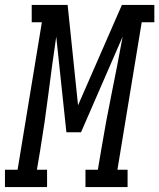

<svg xmlns="http://www.w3.org/2000/svg" viewBox="-67 -755 643 775"><path d="M-47 0V-70H4L102 -665H61V-735H206L248 -330L425 -735H556V-665H505L407 -70H448V0H278V-70H328L341 -147Q360 -262 383.5 -377Q407 -492 428 -607L260 -221H201L160 -607Q143 -492 128.5 -377Q114 -262 95 -147L82 -70H123V0Z"/></svg>

Font: Iosevka Curly Slab Oblique
Style: Regular
Weight: 400
Italic angle: -9°
Monospace: yes
Designer: Belleve Invis
Foundry: Belleve Invis
Version: Version 11.1.0; ttfautohint (v1.8.3)